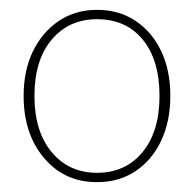

<svg xmlns="http://www.w3.org/2000/svg" viewBox="-20 -720 395 390"><path d="M28 -525Q28 -577 47 -616Q66 -655 99.5 -677.5Q133 -700 177 -700Q222 -700 255.5 -677.5Q289 -655 307.5 -616Q326 -577 326 -525Q326 -474 307.5 -434.5Q289 -395 255.5 -372.5Q222 -350 177 -350Q111 -350 69.5 -399Q28 -448 28 -525ZM304 -525Q304 -598 270 -639.5Q236 -681 177 -681Q120 -681 85 -639.5Q50 -598 50 -525Q50 -453 85 -411Q120 -369 177 -369Q235 -369 269.5 -411Q304 -453 304 -525Z"/></svg>

Font: Albert Sans Thin
Style: Regular
Weight: 250
Designer: Andreas Rasmussen
Foundry: a.Foundry
Version: Version 1.025